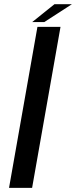

<svg xmlns="http://www.w3.org/2000/svg" viewBox="-20 -916 370 936"><path d="M24 0H136.5L275 -785H162.5ZM137 -808.5H196L330.5 -895.5H245.5Z"/></svg>

Font: Anybody Expanded
Style: Italic
Weight: 400
Width: 7
Italic angle: -10°
Version: Version 1.113;gftools[0.9.25]